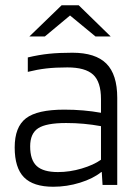

<svg xmlns="http://www.w3.org/2000/svg" viewBox="-20 -705 535 732"><path d="M183 7Q107 7 71.5 -29Q36 -65 36 -143Q36 -221 79 -254Q122 -287 225 -287Q262 -287 297 -284Q332 -281 365 -275V-327Q365 -393 335 -420.5Q305 -448 237 -448Q191 -448 156.5 -444Q122 -440 86 -431V-486Q128 -496 166.5 -500Q205 -504 256 -504Q344 -504 385.5 -462.5Q427 -421 427 -332V0H371L368 -49H366Q335 -24 285 -8.5Q235 7 183 7ZM232 -236Q156 -236 125.5 -216Q95 -196 95 -147Q95 -95 120 -72Q145 -49 201 -49Q246 -49 291.5 -62.5Q337 -76 365 -96V-224Q332 -230 299.5 -233Q267 -236 232 -236ZM402 -566H344L247 -646L151 -566H92L215 -685H280Z"/></svg>

Font: Blinker Light
Style: Regular
Weight: 300
Designer: Juergen Huber
Foundry: supertype
Version: Version 1.017;hotconv 1.0.117;makeotfexe 2.5.65602